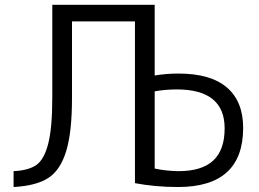

<svg xmlns="http://www.w3.org/2000/svg" viewBox="-20 -750 1053 780"><path d="M528.3 -5.9V-663.1H272.5V-352.5Q272.5 -211.9 248.5 -134.8Q224.6 -57.6 175.3 -26.4Q126 4.9 35.2 9.8V-54.7Q95.7 -57.6 127.4 -79.6Q159.2 -101.6 175.8 -166Q192.4 -230.5 192.4 -352.5V-730.5H608.4V-443.4Q656.2 -451.2 705.1 -451.2Q835.9 -451.2 901.9 -394.5Q967.8 -337.9 967.8 -230.5Q967.8 9.8 703.1 9.8Q611.3 9.8 528.3 -5.9ZM608.4 -378.9V-65.4Q651.4 -55.7 705.1 -54.7Q799.8 -54.7 846.2 -97.7Q892.6 -140.6 892.6 -228.5Q892.6 -386.7 698.2 -386.7Q651.4 -386.7 608.4 -378.9Z"/></svg>

Font: Gen Shin Gothic Normal
Style: Regular
Weight: 300
Designer: [Source Han Sans]
Ryoko NISHIZUKA  (kana & ideographs); Paul D. Hunt (Latin, Greek & Cyrillic); Wenlong ZHANG  (bopomofo
Version: Version 1.002.20150607